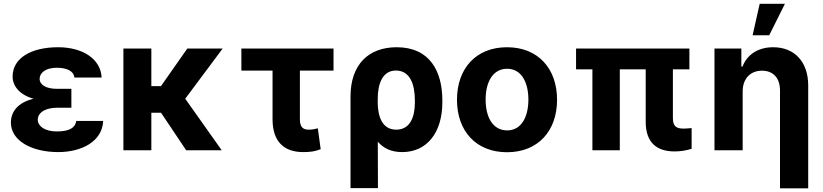

<svg xmlns="http://www.w3.org/2000/svg" viewBox="-20 -806 4414 1030"><path d="M362.9 -329.5H285.5C226.9 -329.5 192.8 -350.9 192.5 -383.5C192.8 -414.8 224.1 -442.5 284.4 -442.5C338.1 -442.5 375 -425.8 379.3 -389.9H525.2C520.2 -492.2 420.5 -552.6 291.9 -552.6C149.9 -552.6 47.9 -496.4 47.6 -395.6C47.6 -345.9 83.5 -297.6 160.2 -276.3C76 -256.4 38.7 -207 38.4 -148.4C38.7 -51.1 149.5 9.9 292.6 9.9C418 9.9 529.1 -47.2 533.4 -157.3H389.2C383.9 -120.4 352.3 -100.9 284.8 -100.9C219.1 -100.9 183.2 -130 182.5 -163C183.2 -207.4 232.2 -228 285.5 -228H362.9Z M791.9 -545.5H642V0H791.9V-201.3H843.8L978.7 0H1169.4L973.7 -276.3L1174.4 -545.5H984.7L843.4 -343.8H791.9Z M1769.2 -545.5H1274.9V-427.2H1442.1V-166.2C1442.1 -47.6 1502.5 9.9 1606.2 9.9C1644.2 9.9 1670.1 6.4 1700.3 -5.7L1685 -117.5C1669.4 -114 1658 -110.4 1636 -110.4C1607.2 -110.4 1588.8 -122.5 1588.8 -165.5V-427.2H1769.2Z M1860.4 -288.4V203.1H2007.5L2006.7 -45.8C2037.6 -10.3 2079.2 9.9 2137.4 9.9C2272 9.9 2353 -96.6 2353 -257.1V-267C2353 -422.6 2286.6 -552.6 2108 -552.6C1956.7 -552.6 1860.4 -459.5 1860.4 -288.4ZM2006.4 -248.6V-274.5C2006 -357.2 2032.7 -427.6 2103.7 -427.6C2179.7 -427.6 2205.6 -353.7 2205.6 -267V-257.1C2206 -185.4 2183.9 -110.4 2105.8 -110.4C2028.4 -110.4 2008.5 -183.9 2006.4 -248.6Z M2699.9 10.7C2865.4 10.7 2968.4 -102.6 2968.4 -270.6C2968.4 -439.6 2865.4 -552.6 2699.9 -552.6C2534.4 -552.6 2431.5 -439.6 2431.5 -270.6C2431.5 -102.6 2534.4 10.7 2699.9 10.7ZM2585.2 -271.7C2585.2 -366.8 2624.3 -437.1 2700.6 -437.1C2775.6 -437.1 2814.6 -366.8 2814.6 -271.7C2814.6 -176.5 2775.6 -106.5 2700.6 -106.5C2624.3 -106.5 2585.2 -176.5 2585.2 -271.7Z M3678.3 -545.5H3070.3V-433.9H3158V0H3305V-433.9H3443.9V-152.7C3444.2 -39.1 3504.3 6.4 3599.8 6.4C3634.9 6.4 3665.1 0 3690.3 -7.8V-119C3678.3 -117.9 3662.3 -116.1 3647.7 -116.1C3609.4 -116.1 3590.2 -127.1 3589.8 -170.8V-433.9H3678.3Z M3964.1 -315.3C3964.1 -385.7 4006.7 -426.8 4067.5 -426.8C4128.6 -426.8 4164.4 -387.1 4164.4 -320.3V204.5H4315.7V-347.3C4315.7 -474.8 4241.8 -552.6 4127.5 -552.6C4046.9 -552.6 3987.9 -513.1 3963.4 -449.2H3957V-545.5H3812.9V0H3964.1ZM4017.4 -616.8H4106.5L4190.7 -785.5H4055.4Z"/></svg>

Font: Margiela Sans
Style: Bold
Weight: 700
Designer: Stefan Endress, Andreas Faust
Version: Version 1.100;FEAKit 1.0